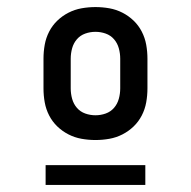

<svg xmlns="http://www.w3.org/2000/svg" viewBox="-20 -713 540 543"><path d="M250 -317Q230 -317 210.5 -320.5Q191 -324 173.5 -333Q156 -342 142 -355.5Q128 -369 119 -386.5Q110 -404 106.5 -423.5Q103 -443 103 -463V-547Q103 -567 106.5 -586.5Q110 -606 119 -623.5Q128 -641 142 -654.5Q156 -668 173.5 -677Q191 -686 210.5 -689.5Q230 -693 250 -693Q270 -693 289.5 -689.5Q309 -686 326.5 -677Q344 -668 358 -654.5Q372 -641 381 -623.5Q390 -606 393.5 -586.5Q397 -567 397 -547V-463Q397 -443 393.5 -423.5Q390 -404 381 -386.5Q372 -369 358 -355.5Q344 -342 326.5 -333Q309 -324 289.5 -320.5Q270 -317 250 -317ZM250 -387Q265 -387 279 -392Q293 -397 302.5 -408Q312 -419 316 -433.5Q320 -448 320 -463V-547Q320 -562 316 -576.5Q312 -591 302.5 -602Q293 -613 279 -618Q265 -623 250 -623Q235 -623 221 -618Q207 -613 197.5 -602Q188 -591 184 -576.5Q180 -562 180 -547V-463Q180 -448 184 -433.5Q188 -419 197.5 -408Q207 -397 221 -392Q235 -387 250 -387ZM109 -190V-246H391V-190Z"/></svg>

Font: Iosevka Fuck
Style: Regular
Weight: 400
Monospace: yes
Designer: Belleve Invis
Foundry: Belleve Invis
Version: Version 28.0.7; ttfautohint (v1.8.3)